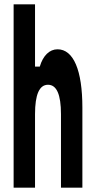

<svg xmlns="http://www.w3.org/2000/svg" viewBox="-20 -868 440 888"><path d="M142 0V-340C142 -431 162 -476 202 -476C242 -476 262 -431 262 -340V0H361V-370C361 -543 320 -640 246 -640C209 -640 179 -611 164 -560H142V-848H43V0Z"/></svg>

Font: Yard Headline
Style: Regular
Weight: 400
Monospace: yes
Designer: Roman Shamin
Foundry: Evil Martians
Version: Version 1.000